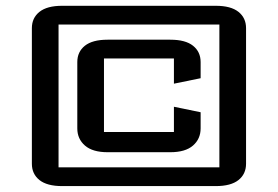

<svg xmlns="http://www.w3.org/2000/svg" viewBox="-20 -630 941 650"><path d="M722.7 -546.9H178.2V-63.5H722.7ZM190.4 -610.4H710.4Q761.7 -610.4 787.4 -589.8Q813 -569.3 813 -534.7V-75.7Q813 -41 787.4 -20.5Q761.7 0 710.4 0H190.4Q139.2 0 113.5 -20.5Q87.9 -41 87.9 -75.7V-534.7Q87.9 -569.3 113.5 -589.8Q139.2 -610.4 190.4 -610.4ZM568.8 -346.7V-432.1H332V-183.1H568.8V-268.6L659.2 -250V-195.3Q659.2 -159.7 633.3 -137.2Q607.4 -114.7 556.6 -114.7H344.2Q293.5 -114.7 267.6 -137.2Q241.7 -159.7 241.7 -195.3V-419.9Q241.7 -454.6 267.3 -475.1Q293 -495.6 344.2 -495.6H556.6Q607.9 -495.6 633.5 -475.1Q659.2 -454.6 659.2 -419.9V-365.2Z"/></svg>

Font: Squarish Sans CT
Style: Regular
Weight: 400
Version: Version 0.9